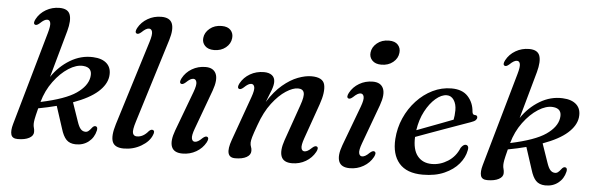

<svg xmlns="http://www.w3.org/2000/svg" viewBox="-48 -874 3201 1040"><g transform="rotate(5 1553.0 -353.5)"><path d="M186.5 -577Q198 -617 194.5 -632.8Q191 -648.5 177.5 -648.5Q169.5 -648.5 160.2 -643.2Q151 -638 137.5 -625Q122 -611.5 113 -616Q101 -622 113.5 -646Q131 -679 164.5 -698.5Q198 -718 238 -718Q284 -718 295.2 -687Q306.5 -656 290.5 -597L219 -341Q258.5 -400 317.5 -435.5Q376.5 -471 442 -468Q492.5 -466 518.2 -441Q544 -416 538.5 -371.5Q532.5 -326.5 487.8 -286.8Q443 -247 355 -215L390 -113.5Q399.5 -85 409.5 -74Q419.5 -63 432.5 -62Q443.5 -60.5 452 -67.5Q460.5 -74.5 467 -83.5Q474 -93 479.2 -95.2Q484.5 -97.5 489 -96.5Q501.5 -93.5 497 -73.5Q488 -34.5 458.5 -11.5Q429 11.5 387.5 10.5Q355.5 9.5 337.8 -9Q320 -27.5 308 -68L269 -188Q223 -176 170 -166Q158.5 -121.5 155.8 -105.8Q153 -90 153 -80.5Q153 -67.5 156 -58.5Q159 -49.5 159 -36Q159 -15.5 135.8 -3Q112.5 9.5 73.5 9.5Q44 9.5 37.8 -11.5Q31.5 -32.5 42 -69.5ZM393.5 -416Q356.5 -419 313.5 -391.5Q270.5 -364 233.8 -314.2Q197 -264.5 179.5 -201.5Q313 -230 371 -270Q429 -310 437 -358.5Q446 -412 393.5 -416Z M845 -597 703.5 -140.5Q688.5 -93 693.2 -77Q698 -61 715.5 -61Q750 -61 778 -95.5Q789.5 -106.5 798.5 -103.5Q812.5 -99 802 -75.5Q788 -40 745 -14.8Q702 10.5 650.5 10.5Q600.5 10.5 588.5 -20.8Q576.5 -52 596.5 -117L739.5 -577Q752 -617 748 -632.8Q744 -648.5 730.5 -648.5Q722.5 -648.5 713.2 -643.2Q704 -638 690.5 -625Q675 -611.5 666 -616Q653.5 -622 666 -646Q684 -679 717.8 -698.5Q751.5 -718 792 -718Q838.5 -718 850.8 -686.8Q863 -655.5 845 -597Z M1091 -563.5Q1058.5 -563.5 1041.5 -581.2Q1024.5 -599 1027.5 -624Q1030.5 -653.5 1056.5 -675.2Q1082.5 -697 1121.5 -697Q1155 -697 1170.8 -679.2Q1186.5 -661.5 1183.5 -636Q1180.5 -605.5 1154.8 -584.5Q1129 -563.5 1091 -563.5ZM1024.5 -130.5Q1010 -91.5 1013.8 -75.5Q1017.5 -59.5 1031 -59.5Q1039 -59.5 1048.5 -64.8Q1058 -70 1071 -83Q1086.5 -96.5 1095.5 -92Q1108 -86 1095.5 -62Q1077.5 -29 1043.8 -9.5Q1010 10 969.5 10Q922.5 10 910.2 -21.5Q898 -53 919.5 -111L1000.5 -327.5Q1015 -366.5 1011 -382.5Q1007 -398.5 993.5 -398.5Q985.5 -398.5 976.2 -393.2Q967 -388 953.5 -375Q938 -361.5 929 -366Q917 -372 929.5 -396Q947 -429 980.2 -448.5Q1013.5 -468 1054 -468Q1097 -468 1111 -436.5Q1125 -405 1103 -344Z M1244 -366Q1232 -372 1244.5 -396Q1262.5 -429 1296.2 -448.5Q1330 -468 1371.5 -468Q1399 -468 1415 -455.8Q1431 -443.5 1431 -419.5Q1431 -401 1421.5 -375.2Q1412 -349.5 1395 -308Q1432 -367 1474 -402.2Q1516 -437.5 1556.5 -452.8Q1597 -468 1629.5 -468Q1692.5 -468 1701.8 -428.5Q1711 -389 1687 -320.5L1620 -130.5Q1606 -91 1609.8 -75.2Q1613.5 -59.5 1627 -59.5Q1635 -59.5 1644.2 -64.5Q1653.5 -69.5 1667 -82.5Q1682 -96 1691.5 -91.5Q1703.5 -85.5 1691 -62Q1673 -29 1639.5 -9.2Q1606 10.5 1565 10.5Q1518.5 10.5 1506.5 -21Q1494.5 -52.5 1514.5 -110.5L1583 -306Q1601 -356 1595.2 -376Q1589.5 -396 1562.5 -396Q1535 -396 1497.5 -371.8Q1460 -347.5 1423.2 -299.5Q1386.5 -251.5 1361 -179Q1344 -132.5 1338.2 -112.2Q1332.5 -92 1332.5 -81Q1332.5 -67.5 1336.5 -58.5Q1340.5 -49.5 1340.5 -36.5Q1340.5 -15 1317.8 -2.2Q1295 10.5 1256 10.5Q1194.5 10.5 1229.5 -87L1315.5 -327.5Q1329.5 -366.5 1325.8 -382.5Q1322 -398.5 1308.5 -398.5Q1300.5 -398.5 1291.2 -393.2Q1282 -388 1268.5 -375Q1253 -361.5 1244 -366Z M2000.5 -563.5Q1968 -563.5 1951 -581.2Q1934 -599 1937 -624Q1940 -653.5 1966 -675.2Q1992 -697 2031 -697Q2064.5 -697 2080.2 -679.2Q2096 -661.5 2093 -636Q2090 -605.5 2064.2 -584.5Q2038.5 -563.5 2000.5 -563.5ZM1934 -130.5Q1919.5 -91.5 1923.2 -75.5Q1927 -59.5 1940.5 -59.5Q1948.5 -59.5 1958 -64.8Q1967.5 -70 1980.5 -83Q1996 -96.5 2005 -92Q2017.5 -86 2005 -62Q1987 -29 1953.2 -9.5Q1919.5 10 1879 10Q1832 10 1819.8 -21.5Q1807.5 -53 1829 -111L1910 -327.5Q1924.5 -366.5 1920.5 -382.5Q1916.5 -398.5 1903 -398.5Q1895 -398.5 1885.8 -393.2Q1876.5 -388 1863 -375Q1847.5 -361.5 1838.5 -366Q1826.5 -372 1839 -396Q1856.5 -429 1889.8 -448.5Q1923 -468 1963.5 -468Q2006.5 -468 2020.5 -436.5Q2034.5 -405 2012.5 -344Z M2507.5 -141.5Q2500.5 -103 2471.5 -68.2Q2442.5 -33.5 2393.2 -11.5Q2344 10.5 2276 10.5Q2188.5 10.5 2147.2 -37.5Q2106 -85.5 2111.5 -169.5Q2115.5 -229.5 2139.2 -283.5Q2163 -337.5 2201.8 -379.2Q2240.5 -421 2289.2 -444.8Q2338 -468.5 2391.5 -468.5Q2450.5 -468.5 2481 -435Q2511.5 -401.5 2515 -353.5Q2516.5 -336 2529 -336Q2543.5 -336.5 2543.5 -323.5Q2543.5 -316 2536.8 -309Q2530 -302 2511 -295.5Q2488.5 -287.5 2451.2 -274.2Q2414 -261 2371 -245.5Q2328 -230 2287.2 -215.2Q2246.5 -200.5 2217 -189.5Q2214 -120.5 2242 -86Q2270 -51.5 2320 -51.5Q2366 -51.5 2407.2 -77.8Q2448.5 -104 2468 -152Q2481 -171 2493.5 -171Q2502 -171 2506.5 -164Q2511 -157 2507.5 -141.5ZM2369 -429.5Q2340 -429.5 2308.8 -402.8Q2277.5 -376 2253.2 -330.2Q2229 -284.5 2220.5 -226.5Q2248.5 -237 2284 -250.5Q2319.5 -264 2354.8 -277.2Q2390 -290.5 2417 -301Q2421.5 -322 2422 -352.5Q2422 -386 2407.5 -407.8Q2393 -429.5 2369 -429.5Z M2740 -577Q2751.5 -617 2748 -632.8Q2744.5 -648.5 2731 -648.5Q2723 -648.5 2713.8 -643.2Q2704.5 -638 2691 -625Q2675.5 -611.5 2666.5 -616Q2654.5 -622 2667 -646Q2684.5 -679 2718 -698.5Q2751.5 -718 2791.5 -718Q2837.5 -718 2848.8 -687Q2860 -656 2844 -597L2772.5 -341Q2812 -400 2871 -435.5Q2930 -471 2995.5 -468Q3046 -466 3071.8 -441Q3097.5 -416 3092 -371.5Q3086 -326.5 3041.2 -286.8Q2996.5 -247 2908.5 -215L2943.5 -113.5Q2953 -85 2963 -74Q2973 -63 2986 -62Q2997 -60.5 3005.5 -67.5Q3014 -74.5 3020.5 -83.5Q3027.5 -93 3032.8 -95.2Q3038 -97.5 3042.5 -96.5Q3055 -93.5 3050.5 -73.5Q3041.5 -34.5 3012 -11.5Q2982.5 11.5 2941 10.5Q2909 9.5 2891.2 -9Q2873.5 -27.5 2861.5 -68L2822.5 -188Q2776.5 -176 2723.5 -166Q2712 -121.5 2709.2 -105.8Q2706.5 -90 2706.5 -80.5Q2706.5 -67.5 2709.5 -58.5Q2712.5 -49.5 2712.5 -36Q2712.5 -15.5 2689.2 -3Q2666 9.5 2627 9.5Q2597.5 9.5 2591.2 -11.5Q2585 -32.5 2595.5 -69.5ZM2947 -416Q2910 -419 2867 -391.5Q2824 -364 2787.2 -314.2Q2750.5 -264.5 2733 -201.5Q2866.5 -230 2924.5 -270Q2982.5 -310 2990.5 -358.5Q2999.5 -412 2947 -416Z"/></g></svg>

Font: Fraunces 9pt
Style: Italic
Weight: 400
Italic angle: -16°
Version: Version 1.000;[b76b70a41]